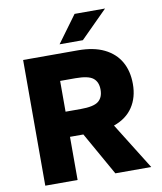

<svg xmlns="http://www.w3.org/2000/svg" viewBox="-96 -977 887 1053"><g transform="rotate(-10 347.5 -450.0)"><path d="M70 0V-700H375Q463 -700 521.5 -671.2Q580 -642.5 610 -590.4Q640 -538.3 640 -466Q640 -391.3 604.4 -337.7Q568.8 -284 498.3 -259.3L660 0H460.2L324.5 -240.3H250V0ZM250 -380.3H335Q406.8 -380.3 433.4 -401.6Q460 -422.8 460 -466Q460 -509.2 433.4 -530.4Q406.8 -551.7 335 -551.7H250ZM281.8 -750 391.8 -900H561.5L411.5 -750Z"/></g></svg>

Font: Golos Text
Style: Regular
Weight: 400
Designer: A.Korolkova, Vitaly Kuzmin
Foundry: ParaType Ltd
Version: Version 2.004